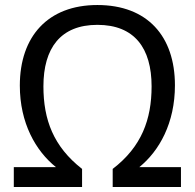

<svg xmlns="http://www.w3.org/2000/svg" viewBox="-20 -745 775 765"><path d="M368 -646C516 -646 584 -553 584 -401C584 -269 544 -160 429 -72V0H701V-79H535C615 -144 677 -255 677 -405C677 -601 567 -725 368 -725C171 -725 59 -600 59 -404C59 -255 122 -144 203 -79H35V0H307V-72C193 -161 153 -268 153 -401C153 -553 221 -646 368 -646Z"/></svg>

Font: Noto Sans Thai
Style: Regular
Weight: 400
Designer: Monotype Design Team
Foundry: Monotype Imaging Inc.
Version: Version 1.901